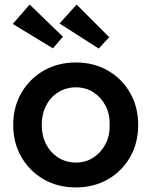

<svg xmlns="http://www.w3.org/2000/svg" viewBox="-20 -812 664 842"><path d="M38 -264Q38 -343 74 -405Q110 -467 172 -502.5Q234 -538 313 -538Q391 -538 453 -502.5Q515 -467 550.5 -405Q586 -343 586 -264Q586 -185 550.5 -123Q515 -61 453 -25.5Q391 10 313 10Q234 10 172 -25.5Q110 -61 74 -123Q38 -185 38 -264ZM461 -264Q462 -312 442.5 -349Q423 -386 389.5 -407.5Q356 -429 313 -429Q270 -429 235.5 -407.5Q201 -386 182 -348.5Q163 -311 163 -264Q163 -217 182 -180Q201 -143 235.5 -121Q270 -99 313 -99Q356 -99 389.5 -121Q423 -143 442.5 -180Q462 -217 461 -264ZM413 -599 241 -709 316 -792 459 -649ZM110 -792 256 -651 212 -600 36 -707Z"/></svg>

Font: Mach Medium
Style: Regular
Weight: 500
Version: Version 1.002